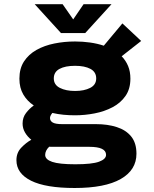

<svg xmlns="http://www.w3.org/2000/svg" viewBox="-20 -714 750 935"><path d="M345.5 -152.5Q317 -152.5 289 -155.2Q261 -158 235 -164Q223.5 -150 223.5 -139.5Q223.5 -125 237 -117.2Q250.5 -109.5 283.5 -109.5H447.5Q504 -109.5 548.5 -95.2Q593 -81 618.8 -49.5Q644.5 -18 644.5 34.5Q644.5 114 567.8 157.8Q491 201.5 343.5 201.5Q202.5 201.5 131.2 166Q60 130.5 60 66Q60 30 83.2 5.5Q106.5 -19 132.5 -33.5Q113.5 -48.5 101.8 -68.8Q90 -89 90 -112.5Q90 -142 106.8 -163.8Q123.5 -185.5 144.5 -200.5Q112.5 -221.5 93.5 -253.8Q74.5 -286 74.5 -331Q74.5 -380.5 97 -415Q119.5 -449.5 158 -471Q196.5 -492.5 245 -502.2Q293.5 -512 345.5 -512Q382.5 -512 418.2 -507Q454 -502 485.5 -491.5L576 -600L667.5 -514.5L572.5 -440Q592.5 -419.5 603.8 -392.5Q615 -365.5 615 -331Q615 -281 591.2 -246.8Q567.5 -212.5 528 -191.8Q488.5 -171 440.8 -161.8Q393 -152.5 345.5 -152.5ZM345.5 -271Q390 -271 419.2 -286Q448.5 -301 448.5 -332Q448.5 -363.5 420.5 -378.5Q392.5 -393.5 345.5 -393.5Q297.5 -393.5 269.8 -378.5Q242 -363.5 242 -332Q242 -301 271.5 -286Q301 -271 345.5 -271ZM200 40.5Q200 62.5 234 74.2Q268 86 347 86Q428 86 462.2 73.5Q496.5 61 496.5 40Q496.5 1 415 1H231.5Q225.5 1 219.5 0.5Q200 19.5 200 40.5ZM523 -693.5 395 -553H277L149 -693.5H285L336.5 -619.5L387 -693.5Z"/></svg>

Font: League Mono
Style: Bold
Weight: 700
Width: 6
Designer: Tyler Finck
Foundry: The League of Moveable Type / Tyler Finck
Version: Version 2.300;RELEASE